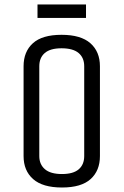

<svg xmlns="http://www.w3.org/2000/svg" viewBox="-20 -820 550 855"><path d="M425 -125Q425 -60 383.5 -22.5Q342 15 256 15Q170 15 127.5 -22.5Q85 -60 85 -125V-525Q85 -590 126.5 -627.5Q168 -665 254 -665Q340 -665 382.5 -627.5Q425 -590 425 -525ZM355 -525Q355 -563 330 -584Q305 -605 254 -605Q204 -605 179.5 -584Q155 -563 155 -525V-125Q155 -88 180 -66.5Q205 -45 256 -45Q306 -45 330.5 -66Q355 -87 355 -125ZM147 -800H363V-740H147Z"/></svg>

Font: Unica One
Style: Regular
Weight: 400
Designer: Eduardo Rodriguez Tunni
Foundry: Eduardo Rodriguez Tunni
Version: Version 2.000; ttfautohint (v1.8.4.7-5d5b);gftools[0.9.23]